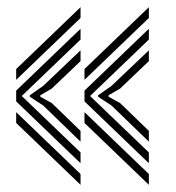

<svg xmlns="http://www.w3.org/2000/svg" viewBox="-20 -582 489 534"><path d="M25 -360V-390L204 -562V-532ZM204 -128 25 -300V-330L204 -502V-472L40.5 -315L204 -158ZM204 -188 100.2 -288.5 62.8 -313V-317L100.2 -343.2L204 -442V-412L124.2 -335.8L92 -317V-313L124.2 -295.2L204 -218ZM204 -68 25 -240V-270L204 -98ZM215 -360V-390L394 -562V-532ZM394 -128 215 -300V-330L394 -502V-472L230.5 -315L394 -158ZM394 -188 290.2 -288.5 252.8 -313V-317L290.2 -343.2L394 -442V-412L314.2 -335.8L282 -317V-313L314.2 -295.2L394 -218ZM394 -68 215 -240V-270L394 -98Z"/></svg>

Font: Big Shoulders Inline Text Black
Style: Regular
Weight: 900
Designer: Patric King
Foundry: XO Type Co
Version: Version 1.000